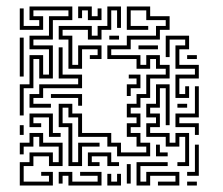

<svg xmlns="http://www.w3.org/2000/svg" viewBox="-20 -566 688 592"><path d="M41 -210V-306H71V-396H113V-336H131V-414H71V-456H131V-516H191V-534H83V-516H113V-474H41V-540H53V-486H101V-504H71V-546H203V-504H143V-444H83V-426H143V-324H101V-384H83V-294H53V-210ZM191 -354V-444H161V-486H263V-456H281V-486H311V-546H353V-480H341V-534H323V-474H293V-444H251V-474H173V-456H203V-366H221V-426H293V-384H257V-396H281V-414H233V-354ZM191 -54V-174H161V-246H203V-216H233V-156H323V-126H353V-96H431V-114H401V-144H371V-186H401V-204H371V-246H401V-276H431V-336H491V-354H461V-384H443V-354H401V-384H311V-426H371V-456H461V-486H491V-504H431V-534H383V-486H437V-474H371V-546H443V-516H503V-474H473V-444H383V-414H323V-396H413V-366H431V-396H473V-366H503V-324H443V-264H413V-234H383V-216H413V-174H383V-156H413V-126H443V-84H341V-114H311V-144H221V-204H191V-234H173V-186H203V-66H221V-126H287V-114H233V-54ZM251 -504V-534H233V-510H221V-546H263V-516H281V-540H293V-504ZM317 -444V-456H347V-444ZM521 -264V-336H581V-354H521V-426H551V-444H503V-390H491V-456H563V-414H533V-366H593V-324H533V-276H551V-300H563V-264ZM41 -330V-450H53V-330ZM407 -414V-426H467V-414ZM71 -234V-276H101V-306H221V-324H161V-420H173V-336H233V-294H113V-264H83V-246H137V-234ZM557 -384V-396H587V-384ZM371 -270V-306H401V-324H377V-336H413V-294H383V-270ZM527 -54V-66H551V-144H533V-114H491V-144H431V-186H461V-204H431V-246H461V-306H503V-180H491V-294H473V-234H443V-216H473V-174H443V-156H503V-126H521V-156H563V-54ZM581 -150V-174H521V-216H581V-300H593V-204H533V-186H593V-150ZM221 -240V-264H137V-276H233V-240ZM527 -234V-246H557V-234ZM131 -144V-204H83V-186H107V-174H71V-216H143V-156H167V-144ZM41 -150V-180H53V-150ZM41 6V-66H71V-96H143V-66H161V-114H101V-144H83V-114H53V-90H41V-126H71V-156H113V-126H173V-54H131V-84H83V-54H53V-6H131V-24H107V-36H143V6ZM461 -84V-120H473V-96H497V-84ZM557 -24V-36H581V-120H593V-24ZM251 -54V-96H323V-66H347V-54H311V-84H263V-66H287V-54ZM401 6V-66H497V-54H413V-6H431V-36H533V6H467V-6H521V-24H443V6ZM371 0V-60H383V0ZM191 6V-24H173V0H161V-36H203V-6H281V-24H227V-36H293V6ZM311 6V-30H323V-6H341V-30H353V6ZM557 6V-6H587V6Z"/></svg>

Font: Rubik Maze
Style: Regular
Weight: 400
Designer: Hubert and Fischer, NaN
Foundry: Hubert and Fischer, NaN
Version: Version 2.200